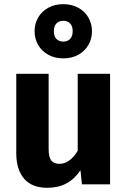

<svg xmlns="http://www.w3.org/2000/svg" viewBox="-20 -886 612 923"><path d="M509.2 -531.2V0H373.8L366.8 -67.6Q338 -24.6 298.7 -3.9Q259.4 16.8 206.4 16.8Q133.8 16.8 96 -27Q58.2 -70.8 58.2 -149.6V-531.2H213.8V-169.2Q213.8 -130.2 226.5 -114.3Q239.2 -98.4 266 -98.4Q290.8 -98.4 313.1 -114.6Q335.4 -130.8 353.6 -161.2V-531.2ZM284.2 -866Q325.6 -866 357 -848.4Q388.4 -830.8 405.3 -801.2Q422.2 -771.6 422.2 -736Q422.2 -700.4 405.3 -670.5Q388.4 -640.6 357 -623Q325.6 -605.4 284.2 -605.4Q242.8 -605.4 211.4 -623Q180 -640.6 163.1 -670.5Q146.2 -700.4 146.2 -736Q146.2 -771.6 163.1 -801.2Q180 -830.8 211.4 -848.4Q242.8 -866 284.2 -866ZM284.2 -786Q263.4 -786 251.2 -773.1Q239 -760.2 239 -736Q239 -711.8 251.2 -698.9Q263.4 -686 284.2 -686Q304.6 -686 317 -698.9Q329.4 -711.8 329.4 -736Q329.4 -760.2 317.2 -773.1Q305 -786 284.2 -786Z"/></svg>

Font: Firava
Style: Regular
Weight: 400
Designer: Carrois Corporate & Edenspiekermann AG
Foundry: Greg Finn Gibson
Version: Version 5.000